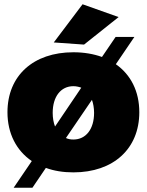

<svg xmlns="http://www.w3.org/2000/svg" viewBox="-20 -800 688 900"><path d="M536 -720 367 -780 232 -601 374 -591ZM523 -499 610 -627H522L458 -533C419 -547 374 -555 324 -555C136 -555 15 -445 15 -274C15 -174 57 -94 129 -45L44 80H132L195 -13C233 1 276 8 324 8C512 8 633 -103 633 -274C633 -372 593 -450 523 -499ZM227 -271C227 -347 265 -396 324 -396C337 -396 350 -393 361 -389L238 -207C231 -225 227 -247 227 -271ZM324 -146C311 -146 300 -148 289 -153L411 -332C417 -315 421 -294 421 -271C421 -195 383 -146 324 -146Z"/></svg>

Font: Montserrat-Arabic Black
Style: Regular
Weight: 900
Designer: Mohamed Gaber
Foundry: Kief Type Foundry
Version: Version 5.008;PS 005.008;hotconv 1.0.88;makeotf.lib2.5.64775